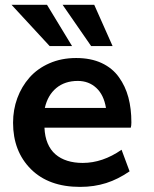

<svg xmlns="http://www.w3.org/2000/svg" viewBox="-20 -750 629 782"><path d="M273.4 -562.5 171.4 -730.5H26.9L182.1 -562.5ZM438.5 -562.5 363.8 -730.5H234.9L351.1 -562.5ZM411.6 -310.5Q402.8 -363.8 372.1 -392.1Q341.3 -420.4 296.9 -420.4Q244.1 -420.4 209.2 -391.4Q174.3 -362.3 162.6 -310.5ZM305.7 11.2Q178.7 11.2 106 -61Q33.2 -133.8 33.2 -250Q33.2 -303.2 50.5 -350.3Q67.9 -397.5 100.1 -434.1Q132.3 -470.7 181.2 -492.2Q230 -513.7 290 -513.7Q350.1 -513.7 394 -493.2Q438 -472.7 464.4 -435.5Q490.7 -398.9 502.9 -353.3Q515.1 -307.6 515.1 -251.5Q515.1 -238.3 512.7 -230H161.1Q162.6 -193.4 174.1 -166.3Q185.5 -139.2 205.8 -121.6Q226.1 -104 254.2 -95.2Q282.2 -86.4 316.9 -86.4Q397.9 -86.4 475.1 -140.1L507.8 -52.2Q484.4 -36.1 460.7 -24.2Q437 -12.2 412.4 -4.4Q387.7 3.4 361.3 7.3Q335 11.2 305.7 11.2Z"/></svg>

Font: Ride
Style: Bold
Weight: 700
Version: Version 3.000